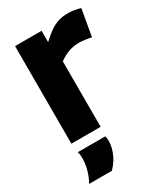

<svg xmlns="http://www.w3.org/2000/svg" viewBox="-191 -635 800 927"><g transform="rotate(-30 209.5 -171.5)"><path d="M194 -544V-481Q222 -507 245 -523Q268 -539 292 -546.5Q316 -554 345 -554Q361 -554 379 -551.5Q397 -549 415 -543L389 -395Q371 -399 353 -401.5Q335 -404 320 -404Q294 -404 267 -395.5Q240 -387 209 -365V0H46V-544ZM23 211Q40 181 48.5 149Q57 117 57 88Q57 77 56 68Q55 59 52 51H205Q207 57 208 63Q209 69 209 76Q209 102 201 127Q193 152 180 173Q167 194 150 211Z"/></g></svg>

Font: Georama ExtraCondensed Thin
Style: Bold
Weight: 700
Version: Version 1.001